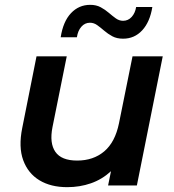

<svg xmlns="http://www.w3.org/2000/svg" viewBox="-20 -767 721 794"><path d="M258 7Q190 7 143 -21.5Q96 -50 76 -104.5Q56 -159 72 -238L131 -534H256L197 -241Q184 -175 209 -139Q234 -103 299 -103Q366 -103 411 -141Q456 -179 472 -257L528 -534H653L546 0H427L439 -59Q402 -25 356 -9Q310 7 258 7ZM489 -607Q463 -607 444.5 -617Q426 -627 411 -640Q396 -653 382 -663Q368 -673 352 -673Q331 -673 316.5 -656.5Q302 -640 298 -613H231Q241 -678 273.5 -712.5Q306 -747 353 -747Q378 -747 396.5 -737Q415 -727 430 -714Q445 -701 459 -691Q473 -681 489 -681Q510 -681 524.5 -697Q539 -713 543 -738H610Q600 -676 568 -641.5Q536 -607 489 -607Z"/></svg>

Font: Montserrat SemiBold
Style: Italic
Weight: 600
Italic angle: -11.3°
Designer: Julieta Ulanovsky
Foundry: Julieta Ulanovsky
Version: Version 9.000; ttfautohint (v1.8.4.7-5d5b)